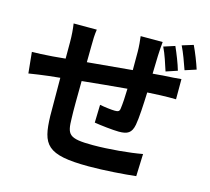

<svg xmlns="http://www.w3.org/2000/svg" viewBox="-117 -938 1235 1129"><g transform="rotate(15 500.0 -374.0)"><path d="M824 -765 756 -743C776 -703 793 -648 807 -605L876 -628C865 -667 842 -725 824 -765ZM927 -799 859 -778C879 -738 898 -684 913 -641L981 -663C969 -701 946 -760 927 -799ZM18 -513 31 -385C58 -390 120 -398 152 -402L219 -409L220 -177C225 -4 255 51 515 51C610 51 732 42 800 34L805 -102C730 -88 604 -76 506 -76C356 -76 347 -98 345 -197C343 -240 344 -332 345 -423C430 -432 528 -441 617 -449C616 -400 613 -355 609 -327C607 -308 598 -305 578 -305C558 -305 517 -310 486 -316L483 -207C518 -201 598 -192 633 -192C685 -192 710 -205 720 -258C728 -300 732 -381 735 -458L813 -462C839 -463 892 -464 909 -463V-586C880 -583 840 -580 813 -579L737 -573L740 -682C741 -708 744 -753 746 -768H612C615 -749 619 -702 619 -676V-563L346 -538L347 -634C347 -677 348 -705 353 -738H212C217 -703 220 -669 220 -627V-526L144 -519C93 -515 46 -513 18 -513Z"/></g></svg>

Font: Noto Sans JP
Style: Bold
Weight: 700
Designer: Ryoko NISHIZUKA 西塚涼子 (kana, bopomofo & ideographs); Paul D. Hunt (Latin, Greek & Cyrillic); Sandoll Communications 산돌커뮤니
Foundry: Adobe
Version: Version 2.004;hotconv 1.0.118;makeotfexe 2.5.65603